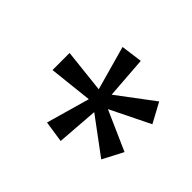

<svg xmlns="http://www.w3.org/2000/svg" viewBox="-123 -994 796 796"><g transform="rotate(-45 275.5 -595.5)"><path d="M324.2 -799.8 303.2 -607.9 497.1 -662.1 509.8 -567.9 325.2 -554.2 444.8 -395 357.9 -348.1 272 -522.9 194.8 -348.1 105 -395 223.1 -554.2 40 -567.9 54.2 -662.1 245.1 -607.9 224.1 -799.8ZM366.7 -714.4ZM361.8 -842.8Z"/></g></svg>

Font: Droid Sans Tamil
Style: Regular
Weight: 400
Designer: Jelle Bosma
Foundry: Monotype Imaging Inc.
Version: Version 1.02